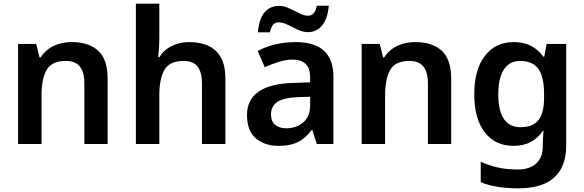

<svg xmlns="http://www.w3.org/2000/svg" viewBox="-20 -780 3165 1040"><path d="M78 0V-542H176L194 -469H200Q218 -497 244 -515.5Q270 -534 301.5 -543Q333 -552 369 -552Q461 -552 512 -505Q563 -458 563 -353V0H437V-327Q437 -389 412.5 -419.5Q388 -450 337 -450Q261 -450 233 -402Q205 -354 205 -264V0Z M716 0V-760H843V-581Q843 -546 841 -517.5Q839 -489 837 -471H844Q861 -499 886 -516.5Q911 -534 941.5 -543Q972 -552 1005 -552Q1066 -552 1110 -531Q1154 -510 1177.5 -466.5Q1201 -423 1201 -353V0H1074V-327Q1074 -389 1050 -419.5Q1026 -450 975 -450Q899 -450 871 -402Q843 -354 843 -264V0Z M1487 10Q1414 10 1366 -30.5Q1318 -71 1318 -157Q1318 -240 1380.5 -283.5Q1443 -327 1569 -331L1660 -334V-357Q1660 -412 1635 -434.5Q1610 -457 1566 -457Q1527 -457 1488.5 -444.5Q1450 -432 1414 -416L1376 -504Q1416 -526 1469 -539Q1522 -552 1582 -552Q1683 -552 1734.5 -505.5Q1786 -459 1786 -364V0H1696L1672 -75H1668Q1645 -46 1620.5 -27Q1596 -8 1564 1Q1532 10 1487 10ZM1530 -85Q1585 -85 1622.5 -117Q1660 -149 1660 -210V-256L1594 -254Q1512 -250 1480 -226.5Q1448 -203 1448 -160Q1448 -122 1471 -103.5Q1494 -85 1530 -85ZM1377 -605Q1383 -677 1412.5 -712.5Q1442 -748 1492 -748Q1513 -748 1533.5 -740Q1554 -732 1574 -721.5Q1594 -711 1612.5 -703Q1631 -695 1649 -695Q1666 -695 1678 -707Q1690 -719 1696 -749H1761Q1755 -679 1725 -642.5Q1695 -606 1648 -606Q1626 -606 1605.5 -614Q1585 -622 1564.5 -633Q1544 -644 1525.5 -651.5Q1507 -659 1489 -659Q1471 -659 1460 -647Q1449 -635 1442 -605Z M1939 0V-542H2037L2055 -469H2061Q2079 -497 2105 -515.5Q2131 -534 2162.5 -543Q2194 -552 2230 -552Q2322 -552 2373 -505Q2424 -458 2424 -353V0H2298V-327Q2298 -389 2273.5 -419.5Q2249 -450 2198 -450Q2122 -450 2094 -402Q2066 -354 2066 -264V0Z M2786 240Q2725 240 2675.5 232Q2626 224 2584 207V96Q2627 116 2675.5 127Q2724 138 2785 138Q2850 138 2885 105Q2920 72 2920 13V-3Q2920 -16 2921.5 -36.5Q2923 -57 2924 -71H2920Q2895 -33 2856 -11.5Q2817 10 2761 10Q2663 10 2606 -63Q2549 -136 2549 -270Q2549 -403 2606.5 -477.5Q2664 -552 2762 -552Q2817 -552 2856.5 -531.5Q2896 -511 2923 -473H2928L2941 -542H3047V6Q3047 83 3018.5 135Q2990 187 2932.5 213.5Q2875 240 2786 240ZM2799 -91Q2833 -91 2857 -100.5Q2881 -110 2896.5 -129.5Q2912 -149 2919.5 -179Q2927 -209 2927 -250V-272Q2927 -333 2913.5 -372.5Q2900 -412 2871.5 -431Q2843 -450 2797 -450Q2740 -450 2709.5 -403.5Q2679 -357 2679 -269Q2679 -180 2709.5 -135.5Q2740 -91 2799 -91Z"/></svg>

Font: Noto Sans Symbols SemiBold
Style: Regular
Weight: 600
Version: Version 2.002